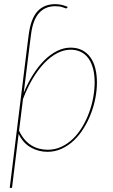

<svg xmlns="http://www.w3.org/2000/svg" viewBox="-20 -727 544 927"><path d="M123 -508 94.5 -278.5Q114 -326.5 139.5 -366.8Q165 -407 194.2 -436Q223.5 -465 255.8 -481Q288 -497 321 -497Q353.5 -497 377.5 -484.2Q401.5 -471.5 417.2 -449Q433 -426.5 440.5 -395.8Q448 -365 448 -329Q448 -293.5 440.8 -254.8Q433.5 -216 419.2 -178.8Q405 -141.5 384.2 -108Q363.5 -74.5 337 -49.2Q310.5 -24 278.2 -9Q246 6 209 6Q166 6 128.5 -15.2Q91 -36.5 70 -80.5L38 180H27L112 -508L119 -562Q129 -637 160.8 -672Q192.5 -707 247 -707Q276.5 -707 306.5 -694L305 -690.5Q303.5 -686.5 299.5 -686.5Q296.5 -686.5 283 -691.8Q269.5 -697 246.5 -697Q198 -697 168.5 -664.2Q139 -631.5 130 -562ZM321 -487Q288.5 -487 256.5 -470.5Q224.5 -454 194.8 -423.2Q165 -392.5 138.5 -348.2Q112 -304 91 -249L72 -96Q84 -70.5 99.2 -53Q114.5 -35.5 132.2 -24.8Q150 -14 169.8 -9Q189.5 -4 210 -4Q246 -4 276.8 -18.5Q307.5 -33 332.8 -57.5Q358 -82 377.5 -114.8Q397 -147.5 410.2 -183.5Q423.5 -219.5 430.2 -257Q437 -294.5 437 -329Q437 -365.5 429.5 -394.8Q422 -424 407.5 -444.5Q393 -465 371.2 -476Q349.5 -487 321 -487Z"/></svg>

Font: Lato Hairline
Style: Italic
Weight: 100
Italic angle: -7°
Designer: Lukasz Dziedzic
Foundry: tyPoland Lukasz Dziedzic
Version: Version 2.007; 2014-02-27